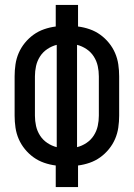

<svg xmlns="http://www.w3.org/2000/svg" viewBox="-20 -755 540 775"><path d="M205 0V-87Q181 -90 158 -98Q135 -106 115.5 -120Q96 -134 80.5 -153Q65 -172 55.5 -194Q46 -216 42.5 -240Q39 -264 39 -288V-447Q39 -471 42.5 -495Q46 -519 55.5 -541Q65 -563 80.5 -582Q96 -601 115.5 -615Q135 -629 158 -637Q181 -645 205 -648V-735H295V-648Q319 -645 342 -637Q365 -629 384.5 -615Q404 -601 419.5 -582Q435 -563 444.5 -541Q454 -519 457.5 -495Q461 -471 461 -447V-288Q461 -264 457.5 -240Q454 -216 444.5 -194Q435 -172 419.5 -153Q404 -134 384.5 -120Q365 -106 342 -98Q319 -90 295 -87V0ZM209 -161V-574Q189 -569 171 -557Q153 -545 141.5 -527Q130 -509 125.5 -488.5Q121 -468 121 -447V-288Q121 -267 125.5 -246.5Q130 -226 141.5 -208Q153 -190 171 -178Q189 -166 209 -161ZM291 -161Q311 -166 329 -178Q347 -190 358.5 -208Q370 -226 374.5 -246.5Q379 -267 379 -288V-447Q379 -468 374.5 -488.5Q370 -509 358.5 -527Q347 -545 329 -557Q311 -569 291 -574Z"/></svg>

Font: Iosevka Term Curly Medium
Style: Regular
Weight: 500
Designer: Belleve Invis
Foundry: Belleve Invis
Version: Version 32.3.0